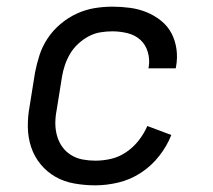

<svg xmlns="http://www.w3.org/2000/svg" viewBox="-20 -548 640 576"><path d="M266 8Q234 8 203 2.5Q172 -3 146.5 -17.5Q121 -32 102 -55Q83 -78 73.5 -106.5Q64 -135 63.5 -166.5Q63 -198 69 -230L85 -330Q90 -356 98.5 -382.5Q107 -409 123 -433Q139 -457 161.5 -476Q184 -495 210 -507Q236 -519 263 -523.5Q290 -528 317 -528Q344 -528 370 -524.5Q396 -521 419.5 -511.5Q443 -502 463 -486Q483 -470 494.5 -448Q506 -426 509.5 -400Q513 -374 508 -347L507 -343H425L426 -346Q430 -369 423.5 -391.5Q417 -414 401 -428.5Q385 -443 362.5 -448.5Q340 -454 317 -454Q299 -454 281 -451Q263 -448 246 -439Q229 -430 214.5 -416.5Q200 -403 190.5 -387Q181 -371 175 -353.5Q169 -336 166 -318L150 -218Q146 -198 146 -178.5Q146 -159 151 -141Q156 -123 166.5 -108Q177 -93 193 -83Q209 -73 228 -69.5Q247 -66 266 -66Q290 -66 313.5 -71.5Q337 -77 358.5 -91.5Q380 -106 396 -126.5Q412 -147 422 -170L494 -143Q481 -110 457.5 -80Q434 -50 402.5 -29.5Q371 -9 335.5 -0.5Q300 8 266 8Z"/></svg>

Font: Iosevka Plex Etoile
Style: Italic
Weight: 400
Italic angle: -9°
Designer: Belleve Invis
Foundry: Belleve Invis
Version: Version 25.1.1; ttfautohint (v1.8.4)